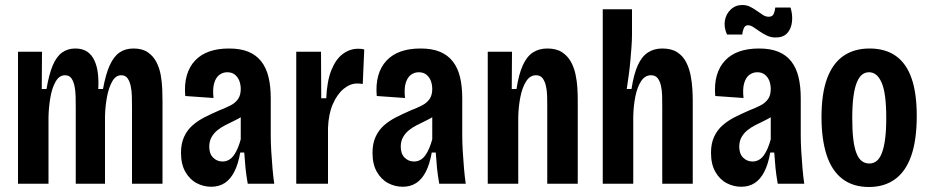

<svg xmlns="http://www.w3.org/2000/svg" viewBox="-20 -735 3720 768"><path d="M52 0V-347V-528H148L147 -379H166Q176 -438 191 -473.5Q206 -509 228.5 -525Q251 -541 281 -541Q310 -541 328.5 -528.5Q347 -516 357.5 -493.5Q368 -471 371.5 -442Q375 -413 373 -379H392Q403 -439 419 -474Q435 -509 458 -525Q481 -541 514 -541Q549 -541 571 -526Q593 -511 605.5 -487Q618 -463 623 -434.5Q628 -406 629 -378.5Q630 -351 630 -331V0H508V-307Q508 -327 507.5 -349Q507 -371 503 -390Q499 -409 490.5 -421.5Q482 -434 465 -434Q443 -434 429 -409.5Q415 -385 408 -347.5Q401 -310 400 -270V0H283V-306Q283 -327 282.5 -349.5Q282 -372 278 -391Q274 -410 265.5 -422Q257 -434 240 -434Q217 -434 202.5 -408.5Q188 -383 181.5 -345Q175 -307 174 -268V0Z M825 12Q794 12 766.5 -2.5Q739 -17 721.5 -47.5Q704 -78 704 -124Q704 -161 716.5 -188Q729 -215 750 -233.5Q771 -252 798.5 -266Q826 -280 856 -293Q882 -303 901.5 -313Q921 -323 932 -338.5Q943 -354 943 -379Q943 -396 937.5 -411Q932 -426 920 -436Q908 -446 889 -446Q872 -446 858 -436Q844 -426 837 -403.5Q830 -381 834 -343L721 -351Q717 -397 727 -432.5Q737 -468 760 -492.5Q783 -517 817 -529Q851 -541 896 -541Q942 -541 973.5 -528Q1005 -515 1025 -489.5Q1045 -464 1054 -427Q1063 -390 1063 -341V-192Q1063 -165 1065 -130.5Q1067 -96 1070 -61.5Q1073 -27 1077 0H971Q965 -33 962 -63Q959 -93 957 -125H941Q933 -79 917.5 -48.5Q902 -18 879 -3Q856 12 825 12ZM870 -89Q884 -89 895.5 -95.5Q907 -102 915.5 -114Q924 -126 931 -142.5Q938 -159 943 -178V-293L975 -294Q965 -280 949.5 -270Q934 -260 916 -251.5Q898 -243 880.5 -234Q863 -225 849 -213.5Q835 -202 826 -186Q817 -170 817 -148Q817 -120 832.5 -104.5Q848 -89 870 -89Z M1165 0V-307V-528H1264L1265 -342H1285Q1288 -411 1305.5 -454.5Q1323 -498 1351 -519Q1379 -540 1412 -540Q1418 -540 1424.5 -539.5Q1431 -539 1437 -537L1431 -399Q1427 -400 1420.5 -400.5Q1414 -401 1408 -401Q1381 -401 1355 -380Q1329 -359 1311.5 -319Q1294 -279 1292 -223V0Z M1591 12Q1560 12 1532.5 -2.5Q1505 -17 1487.5 -47.5Q1470 -78 1470 -124Q1470 -161 1482.5 -188Q1495 -215 1516 -233.5Q1537 -252 1564.5 -266Q1592 -280 1622 -293Q1648 -303 1667.5 -313Q1687 -323 1698 -338.5Q1709 -354 1709 -379Q1709 -396 1703.5 -411Q1698 -426 1686 -436Q1674 -446 1655 -446Q1638 -446 1624 -436Q1610 -426 1603 -403.5Q1596 -381 1600 -343L1487 -351Q1483 -397 1493 -432.5Q1503 -468 1526 -492.5Q1549 -517 1583 -529Q1617 -541 1662 -541Q1708 -541 1739.5 -528Q1771 -515 1791 -489.5Q1811 -464 1820 -427Q1829 -390 1829 -341V-192Q1829 -165 1831 -130.5Q1833 -96 1836 -61.5Q1839 -27 1843 0H1737Q1731 -33 1728 -63Q1725 -93 1723 -125H1707Q1699 -79 1683.5 -48.5Q1668 -18 1645 -3Q1622 12 1591 12ZM1636 -89Q1650 -89 1661.5 -95.5Q1673 -102 1681.5 -114Q1690 -126 1697 -142.5Q1704 -159 1709 -178V-293L1741 -294Q1731 -280 1715.5 -270Q1700 -260 1682 -251.5Q1664 -243 1646.5 -234Q1629 -225 1615 -213.5Q1601 -202 1592 -186Q1583 -170 1583 -148Q1583 -120 1598.5 -104.5Q1614 -89 1636 -89Z M1931 0V-341V-528H2028L2027 -379H2046Q2055 -438 2071 -473.5Q2087 -509 2111.5 -525Q2136 -541 2169 -541Q2205 -541 2227.5 -526.5Q2250 -512 2263 -489Q2276 -466 2282 -438Q2288 -410 2289.5 -383Q2291 -356 2291 -334V0H2169V-309Q2169 -329 2168.5 -351Q2168 -373 2163.5 -392Q2159 -411 2150 -422.5Q2141 -434 2124 -434Q2100 -434 2084.5 -409.5Q2069 -385 2061.5 -347Q2054 -309 2053 -268V0Z M2391 0V-332V-698H2508V-597Q2508 -575 2506 -548Q2504 -521 2501.5 -492.5Q2499 -464 2495 -435Q2491 -406 2487 -379H2506Q2515 -438 2531 -473.5Q2547 -509 2571.5 -525Q2596 -541 2629 -541Q2666 -541 2689 -526Q2712 -511 2724.5 -486.5Q2737 -462 2742.5 -433.5Q2748 -405 2749.5 -378Q2751 -351 2751 -332V0H2629V-307Q2629 -330 2628.5 -352.5Q2628 -375 2623.5 -393.5Q2619 -412 2610 -423Q2601 -434 2584 -434Q2560 -434 2544.5 -410.5Q2529 -387 2521.5 -349.5Q2514 -312 2513 -269V0Z M2945 12Q2914 12 2886.5 -2.5Q2859 -17 2841.5 -47.5Q2824 -78 2824 -124Q2824 -161 2836.5 -188Q2849 -215 2870 -233.5Q2891 -252 2918.5 -266Q2946 -280 2976 -293Q3002 -303 3021.5 -313Q3041 -323 3052 -338.5Q3063 -354 3063 -379Q3063 -396 3057.5 -411Q3052 -426 3040 -436Q3028 -446 3009 -446Q2992 -446 2978 -436Q2964 -426 2957 -403.5Q2950 -381 2954 -343L2841 -351Q2837 -397 2847 -432.5Q2857 -468 2880 -492.5Q2903 -517 2937 -529Q2971 -541 3016 -541Q3062 -541 3093.5 -528Q3125 -515 3145 -489.5Q3165 -464 3174 -427Q3183 -390 3183 -341V-192Q3183 -165 3185 -130.5Q3187 -96 3190 -61.5Q3193 -27 3197 0H3091Q3085 -33 3082 -63Q3079 -93 3077 -125H3061Q3053 -79 3037.5 -48.5Q3022 -18 2999 -3Q2976 12 2945 12ZM2990 -89Q3004 -89 3015.5 -95.5Q3027 -102 3035.5 -114Q3044 -126 3051 -142.5Q3058 -159 3063 -178V-293L3095 -294Q3085 -280 3069.5 -270Q3054 -260 3036 -251.5Q3018 -243 3000.5 -234Q2983 -225 2969 -213.5Q2955 -202 2946 -186Q2937 -170 2937 -148Q2937 -120 2952.5 -104.5Q2968 -89 2990 -89ZM3083 -585Q3064 -585 3048 -592.5Q3032 -600 3018.5 -609.5Q3005 -619 2993.5 -626.5Q2982 -634 2972 -634Q2960 -634 2955 -621.5Q2950 -609 2949 -597H2888Q2875 -626 2879.5 -652.5Q2884 -679 2903 -697Q2922 -715 2949 -715Q2967 -715 2981.5 -707.5Q2996 -700 3008.5 -691Q3021 -682 3032 -675Q3043 -668 3055 -668Q3070 -668 3075 -680Q3080 -692 3081 -705H3142Q3151 -676 3148 -648Q3145 -620 3129 -602.5Q3113 -585 3083 -585Z M3456 13Q3392 13 3349.5 -19.5Q3307 -52 3286.5 -115Q3266 -178 3266 -267Q3266 -361 3288.5 -421.5Q3311 -482 3354 -511.5Q3397 -541 3458 -541Q3521 -541 3563 -511.5Q3605 -482 3626 -422.5Q3647 -363 3647 -271Q3647 -175 3625 -112Q3603 -49 3560 -18Q3517 13 3456 13ZM3457 -81Q3474 -81 3486.5 -91Q3499 -101 3507.5 -123Q3516 -145 3520.5 -179.5Q3525 -214 3525 -263Q3525 -312 3520.5 -347.5Q3516 -383 3506.5 -404.5Q3497 -426 3484.5 -436Q3472 -446 3456 -446Q3441 -446 3429 -437Q3417 -428 3408 -407Q3399 -386 3394 -350.5Q3389 -315 3389 -262Q3389 -214 3393 -179.5Q3397 -145 3405.5 -123Q3414 -101 3427 -91Q3440 -81 3457 -81Z"/></svg>

Font: Bricolage Grotesque Condensed SemiBold
Style: Regular
Weight: 600
Width: 3
Designer: Mathieu Triay
Foundry: Atelier Triay
Version: Version 1.000;gftools[0.9.30]